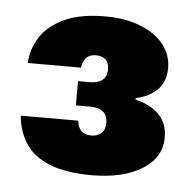

<svg xmlns="http://www.w3.org/2000/svg" viewBox="-37 -751 448 441"><g transform="rotate(5 187.0 -531.0)"><path d="M20.9 -592.1Q22.4 -624.2 40.1 -652Q57.8 -679.7 94.6 -696.9Q131.3 -714.2 188.7 -714.2Q235.6 -714.2 270.3 -700.4Q304.9 -686.7 324 -663Q343 -639.2 343 -608.6Q343 -577.6 325 -558.9Q306.9 -540.2 274.6 -533.2V-530.2Q311.7 -520.6 330.4 -500.6Q349.2 -480.6 349.2 -449.2Q349.2 -402.4 305.2 -375.2Q261.3 -348.1 188.9 -348.1Q130 -348.1 92.5 -363.2Q54.9 -378.3 36.7 -405.9Q18.4 -433.6 15.4 -470.2H147.7Q149.6 -453.5 158.3 -446.2Q167 -438.9 181.1 -438.9Q194.6 -438.9 203.5 -446.7Q212.5 -454.4 212.5 -471.2Q212.5 -488 202 -496.4Q191.5 -504.7 172.7 -504.7H139.4V-560.6H166.6Q185.3 -560.6 195.5 -568.7Q205.8 -576.8 205.8 -594.1Q205.8 -607.8 198.1 -615.6Q190.4 -623.4 175.4 -623.4Q161.3 -623.4 153.6 -615.5Q145.8 -607.6 143.5 -592.1Z"/></g></svg>

Font: Poppins Variable
Style: Regular
Weight: 100
Designer: Jonny Pinhorn
Foundry: Indian Type Foundry
Version: Version 6.000